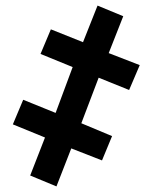

<svg xmlns="http://www.w3.org/2000/svg" viewBox="-20 -659 545 687"><path d="M277 -508 162 -554 125 -466 240 -419 179 -255 63 -302 26 -214 141 -167 88 -31 182 8 235 -128 345 -85 381 -172 271 -218 333 -381 442 -337 480 -426 369 -469 421 -601 329 -639Z"/></svg>

Font: Noto Sans UI Condensed
Style: Bold
Weight: 700
Width: 3
Designer: Monotype Design Team
Foundry: Monotype Imaging Inc.
Version: 1.001